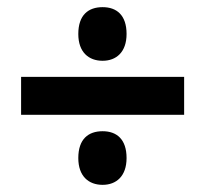

<svg xmlns="http://www.w3.org/2000/svg" viewBox="-20 -612 575 537"><path d="M267 -442C305 -442 334 -466 334 -517C334 -570 306 -592 267 -592C227 -592 199 -570 199 -517C199 -466 228 -442 267 -442ZM39 -291H495V-397H39ZM267 -95C305 -95 334 -119 334 -170C334 -223 306 -245 267 -245C227 -245 199 -223 199 -170C199 -119 228 -95 267 -95Z"/></svg>

Font: Noto Sans Kannada SemiCondensed
Style: Bold
Weight: 700
Width: 4
Designer: Jelle Bosma - Monotype Design Team
Foundry: Monotype Imaging Inc.
Version: Version 2.005